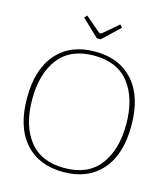

<svg xmlns="http://www.w3.org/2000/svg" viewBox="-130 -999 964 1109"><g transform="rotate(15 352.0 -444.5)"><path d="M239 -883 253 -899 341 -824Q348 -819 352 -819Q356 -819 363 -824L451 -899L465 -883L364 -787H340ZM40 -350Q40 -523 123 -616.5Q206 -710 352 -710Q498 -710 581 -616.5Q664 -523 664 -350Q664 -177 581 -83.5Q498 10 352 10Q206 10 123 -83.5Q40 -177 40 -350ZM633 -350Q633 -504 562.5 -595Q492 -686 352 -686Q212 -686 141.5 -595Q71 -504 71 -350Q71 -196 141.5 -105Q212 -14 352 -14Q492 -14 562.5 -105Q633 -196 633 -350Z"/></g></svg>

Font: Taviraj Thin
Style: Regular
Weight: 250
Designer: Katatrad Team
Foundry: CadsonDemak
Version: Version 1.001